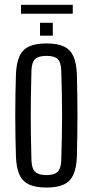

<svg xmlns="http://www.w3.org/2000/svg" viewBox="-20 -792 395 818"><path d="M178 7Q131.5 7 103.5 -6.2Q75.5 -19.5 62.8 -48Q50 -76.5 48 -123Q46.5 -163.5 45.8 -208.2Q45 -253 45 -299.2Q45 -345.5 45.8 -390.5Q46.5 -435.5 48 -477Q50 -523.5 62.8 -552Q75.5 -580.5 103.5 -593.8Q131.5 -607 178 -607Q225 -607 252.5 -593.8Q280 -580.5 292.8 -552Q305.5 -523.5 307.5 -477Q308.5 -436.5 309.2 -391.5Q310 -346.5 310 -300.5Q310 -254.5 309.2 -209.2Q308.5 -164 307.5 -123Q305.5 -77 292.8 -48.2Q280 -19.5 252.5 -6.2Q225 7 178 7ZM178 -46Q211 -46 225.5 -60Q240 -74 241 -109Q242.5 -162.5 243.5 -209Q244.5 -255.5 244.5 -300Q244.5 -344.5 243.5 -391Q242.5 -437.5 241 -490.5Q240 -526 226 -540Q212 -554 178 -554Q144 -554 129.5 -540Q115 -526 114 -490.5Q112.5 -437.5 111.8 -391Q111 -344.5 111 -299.8Q111 -255 111.8 -208.5Q112.5 -162 114 -109Q115 -74 129.8 -60Q144.5 -46 178 -46ZM150.5 -640V-695H205V-640ZM69.5 -771.5H290V-733.5H69.5Z"/></svg>

Font: Big Shoulders Display Thin
Style: Regular
Weight: 400
Version: Version 2.002